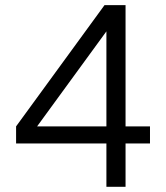

<svg xmlns="http://www.w3.org/2000/svg" viewBox="-20 -720 640 740"><path d="M390.1 -599.1 123 -232.9H390.1ZM390.1 -167H42V-232.9L382.8 -700.2H463.9V-232.9H558.1V-167H463.9V0H390.1Z"/></svg>

Font: LT Superior
Style: Regular
Weight: 400
Designer: Daniel Lyons
Foundry: LyonsType
Version: Version 1.000